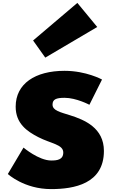

<svg xmlns="http://www.w3.org/2000/svg" viewBox="-20 -1281 778 1323"><path d="M208 -1002 292 -884 650 -1095 513 -1261ZM425 -793C222 -793 88 -704 88 -546C88 -430 166 -376 244 -336C331 -291 416 -286 416 -230C416 -179 371 -175 333 -175C247 -175 142 -264 142 -264L34 -82C34 -82 146 22 332 22C490 22 696 -14 696 -241C696 -399 564 -455 462 -487C396 -508 342 -519 342 -560C342 -596 366 -607 425 -607C506 -607 596 -559 596 -559L683 -733C683 -733 574 -793 425 -793Z"/></svg>

Font: Hussar Dziwak
Style: Regular
Weight: 400
Version: Version 1.022